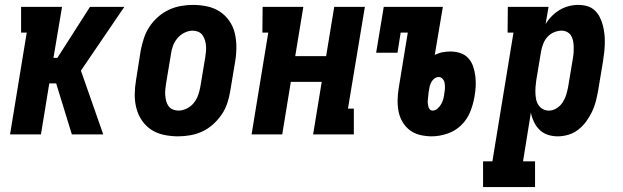

<svg xmlns="http://www.w3.org/2000/svg" viewBox="-20 -548 2540 783"><path d="M21 0 89 -415H66V-520H233L198 -312H214L347 -520H487L310 -260L401 0H273L209 -208H181L147 0Z M706 8Q677 8 648.5 2Q620 -4 597 -19Q574 -34 558.5 -57Q543 -80 536 -107.5Q529 -135 529.5 -164.5Q530 -194 535 -223L554 -343Q559 -368 567 -392.5Q575 -417 589.5 -439Q604 -461 624.5 -479Q645 -497 668.5 -508Q692 -519 717 -523.5Q742 -528 767 -528Q796 -528 824.5 -522Q853 -516 876 -501Q899 -486 915 -463Q931 -440 937.5 -412.5Q944 -385 944 -355.5Q944 -326 939 -297L919 -177Q915 -152 907 -127.5Q899 -103 884 -81Q869 -59 849 -41Q829 -23 805.5 -12Q782 -1 756.5 3.5Q731 8 706 8ZM708 -97Q725 -97 742 -105.5Q759 -114 770.5 -128.5Q782 -143 788 -160Q794 -177 797 -194L817 -314Q819 -326 820 -338Q821 -350 820 -362Q819 -374 815.5 -385Q812 -396 805.5 -405Q799 -414 788.5 -418.5Q778 -423 766 -423Q749 -423 732 -414.5Q715 -406 703 -391.5Q691 -377 685 -360Q679 -343 677 -326L657 -206Q655 -194 654 -182Q653 -170 654 -158Q655 -146 658 -135Q661 -124 667.5 -115Q674 -106 685 -101.5Q696 -97 708 -97Z M1006 0 1074 -415H1050L1051 -520H1217L1184 -319H1310L1343 -520H1468L1399 -105H1423V0H1257L1292 -214H1166L1131 0Z M1741 8Q1717 8 1693.5 2.5Q1670 -3 1652 -16.5Q1634 -30 1622 -50Q1610 -70 1605.5 -93Q1601 -116 1601.5 -140.5Q1602 -165 1606 -189L1643 -415H1614L1601 -333H1514L1545 -520H1786L1753 -324Q1769 -332 1785 -335Q1801 -338 1817 -338Q1838 -338 1857.5 -331.5Q1877 -325 1890 -310.5Q1903 -296 1909.5 -277Q1916 -258 1918.5 -237.5Q1921 -217 1920 -196Q1919 -175 1915 -154Q1910 -123 1897.5 -92Q1885 -61 1861 -37.5Q1837 -14 1804.5 -3Q1772 8 1741 8ZM1744 -97Q1755 -97 1764.5 -105.5Q1774 -114 1779.5 -124Q1785 -134 1788 -145Q1791 -156 1792 -167Q1794 -178 1794.5 -188Q1795 -198 1793.5 -208Q1792 -218 1785.5 -226Q1779 -234 1769 -234Q1761 -234 1754 -229.5Q1747 -225 1742.5 -218.5Q1738 -212 1735 -204.5Q1732 -197 1731 -189L1728 -172Q1727 -165 1726.5 -157.5Q1726 -150 1725 -143Q1724 -136 1724.5 -129Q1725 -122 1726.5 -115Q1728 -108 1732.5 -102.5Q1737 -97 1744 -97Z M1950 215V110H1988L2074 -415H2050L2051 -520H2217L2205 -450Q2216 -468 2230.5 -482.5Q2245 -497 2262.5 -507.5Q2280 -518 2299.5 -523Q2319 -528 2338 -528Q2357 -528 2374.5 -523Q2392 -518 2405 -506Q2418 -494 2426 -478Q2434 -462 2438.5 -444.5Q2443 -427 2445 -409Q2447 -391 2446.5 -372Q2446 -353 2444 -334Q2442 -315 2439 -297L2419 -177Q2415 -155 2409.5 -133.5Q2404 -112 2394 -91.5Q2384 -71 2370.5 -52.5Q2357 -34 2338.5 -19.5Q2320 -5 2298 1.5Q2276 8 2254 8Q2233 8 2213.5 1.5Q2194 -5 2180 -19Q2166 -33 2157.5 -51Q2149 -69 2145 -89L2113 110H2162V215ZM2219 -97Q2235 -97 2250 -106.5Q2265 -116 2274.5 -130.5Q2284 -145 2289 -161.5Q2294 -178 2297 -194L2317 -314Q2319 -326 2319.5 -337.5Q2320 -349 2319.5 -361Q2319 -373 2316.5 -384Q2314 -395 2308 -404Q2302 -413 2292 -418Q2282 -423 2270 -423Q2255 -423 2239.5 -416.5Q2224 -410 2213 -398Q2202 -386 2196 -371Q2190 -356 2187 -341L2167 -221Q2165 -207 2164 -194Q2163 -181 2163.5 -168Q2164 -155 2166.5 -142.5Q2169 -130 2176 -119.5Q2183 -109 2194 -103Q2205 -97 2219 -97Z"/></svg>

Font: Iosevka Curly Slab Extrabold
Style: Italic
Weight: 800
Italic angle: -9°
Monospace: yes
Designer: Belleve Invis
Foundry: Belleve Invis
Version: Version 22.1.2; ttfautohint (v1.8.4)